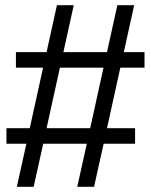

<svg xmlns="http://www.w3.org/2000/svg" viewBox="-20 -732 584 742"><path d="M45 -10 82 -176.5H5V-236.5H95L146.5 -470.5H41.5V-530.5H160L200 -712H265L225 -530.5H393.5L433.5 -712H498.5L458.5 -530.5H538.5V-470.5H445L393.5 -236.5H502V-176.5H380.5L343.5 -10H278.5L315.5 -176.5H147L110 -10ZM160 -236.5H328.5L380 -470.5H211.5Z"/></svg>

Font: Spline Sans Light
Style: Regular
Weight: 300
Designer: Eben Sorkin, Mirko Velimirovic
Foundry: Sorkin Type
Version: Version 1.000; ttfautohint (v1.8.3)